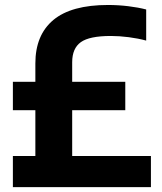

<svg xmlns="http://www.w3.org/2000/svg" viewBox="-20 -770 666 790"><path d="M33 0V-128H125.5V-316.5H33V-433.5H125.5V-509Q125.5 -626 199.5 -687.8Q273.5 -749.5 424.5 -749.5Q466.5 -749.5 507.8 -744.5Q549 -739.5 581.5 -731V-603Q548.5 -612 509.8 -617Q471 -622 436 -622Q348 -622 312.5 -596.5Q277 -571 277 -514V-433.5H495.5V-316.5H277V-128H601V0Z"/></svg>

Font: Encode Sans SemiCondensed SemiCondensed
Style: Bold
Weight: 700
Width: 4
Designer: Multiple Designers
Foundry: Impallari Type
Version: Version 3.000; ttfautohint (v1.8.3) -l 8 -r 50 -G 200 -x 14 